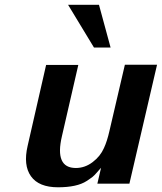

<svg xmlns="http://www.w3.org/2000/svg" viewBox="-20 -773 680 807"><path d="M444.8 -573.2H375L266.1 -752.9H396ZM223.1 14.2H224.1Q143.1 14.2 110.1 -32.2Q77.1 -78.6 96.2 -160.2L173.8 -500H309.1L240.2 -200.2Q209 -66.9 298.8 -66.9Q336.9 -66.9 369.4 -91.6Q401.9 -116.2 417 -150.9Q430.2 -179.2 439.9 -222.2L504.9 -501H640.1L523.9 -1H389.2L404.8 -67.9Q399.9 -62.5 392.8 -54.4Q385.7 -46.4 383.5 -43.9Q381.3 -41.5 377 -36.9Q372.6 -32.2 368.7 -29.3Q364.7 -26.4 358.9 -22.2Q353 -18.1 344.2 -12.2Q303.7 14.2 223.1 14.2Z"/></svg>

Font: Perun
Style: Bold Italic
Weight: 700
Italic angle: -12°
Foundry: Copyright (c) Stefan Peev, Context Ltd, 2016
Version: Version 001.000